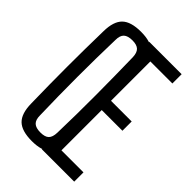

<svg xmlns="http://www.w3.org/2000/svg" viewBox="-238 -906 1011 1011"><g transform="rotate(45 268.0 -400.0)"><path d="M196 7Q121 7 88 -25Q55 -57 54 -131Q51 -269 51 -400Q51 -531 54 -669Q55 -743 88 -775Q121 -807 196 -807Q270 -807 302.5 -775Q335 -743 337 -669Q339 -530 339 -399.5Q339 -269 337 -131Q335 -57 302.5 -25Q270 7 196 7ZM196 -57Q230 -57 244.5 -71.5Q259 -86 260 -119Q264 -260 263.5 -401.5Q263 -543 260 -681Q259 -714 244 -728.5Q229 -743 196 -743Q162 -743 146.5 -728.5Q131 -714 131 -681Q127 -543 127 -401.5Q127 -260 131 -119Q131 -86 146.5 -71.5Q162 -57 196 -57ZM264 0V-800H505V-731H341V-438H495V-369H341V-69H505V0Z"/></g></svg>

Font: Big Shoulders Display Medium
Style: Regular
Weight: 500
Designer: Patric King
Foundry: XO Type Co
Version: Version 1.000; ttfautohint (v1.8.2)